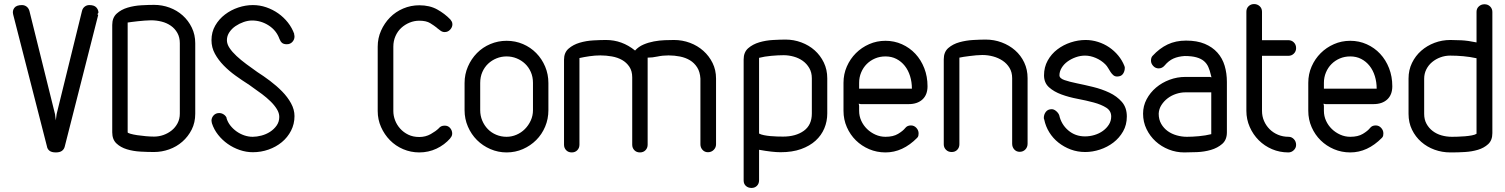

<svg xmlns="http://www.w3.org/2000/svg" viewBox="-20 -751 7413 946"><path d="M384 -697Q387 -710 397 -718Q407 -726 420 -726Q444 -726 454.5 -714.5Q465 -703 465 -689Q465 -687 461.5 -683.5Q458 -680 464 -678L299 -29Q296 -16 285.5 -8Q275 0 255 0Q234 0 223.5 -8.5Q213 -17 211 -31L45 -679Q40 -698 50.5 -712Q61 -726 88 -726Q101 -726 111 -718.5Q121 -711 125 -697L251 -189L255 -158L259 -189Z M609 -99Q609 -96 622.5 -92Q636 -88 656 -85Q676 -82 698.5 -80Q721 -78 739 -78Q763 -78 785.5 -86Q808 -94 826 -108.5Q844 -123 855 -144Q866 -165 866 -191V-538Q866 -567 854 -588.5Q842 -610 822 -624Q802 -638 776.5 -644.5Q751 -651 724 -651Q709 -651 692.5 -649.5Q676 -648 660 -646.5Q644 -645 630.5 -643Q617 -641 609 -640ZM533 -628Q533 -664 555 -684Q577 -704 609 -713.5Q641 -723 676.5 -725Q712 -727 739 -727Q779 -727 815.5 -713.5Q852 -700 880 -675Q908 -650 925 -615Q942 -580 942 -538V-191Q942 -147 924.5 -112.5Q907 -78 878.5 -53Q850 -28 813.5 -15Q777 -2 739 -2Q708 -2 672 -4Q636 -6 605 -15.5Q574 -25 553.5 -44.5Q533 -64 533 -99Z M1429 -584Q1430 -579 1430.5 -576Q1431 -573 1431 -571Q1431 -556 1420.5 -544.5Q1410 -533 1393 -533Q1378 -533 1370 -539.5Q1362 -546 1357 -559Q1342 -601 1304 -625.5Q1266 -650 1222 -650Q1202 -650 1180.5 -642.5Q1159 -635 1140.5 -622.5Q1122 -610 1110 -592Q1098 -574 1098 -553Q1098 -534 1111 -514.5Q1124 -495 1145.5 -475Q1167 -455 1194 -435Q1221 -415 1248 -396Q1278 -377 1310.5 -352.5Q1343 -328 1370 -300.5Q1397 -273 1414 -242Q1431 -211 1431 -179Q1431 -140 1414 -107Q1397 -74 1368.5 -50.5Q1340 -27 1303 -14Q1266 -1 1226 -1Q1193 -1 1161 -12Q1129 -23 1102 -42Q1075 -61 1054.5 -87Q1034 -113 1024 -144Q1022 -154 1022 -156Q1022 -171 1032.5 -182.5Q1043 -194 1060 -194Q1072 -194 1082.5 -187Q1093 -180 1097 -169H1096Q1102 -149 1115 -132.5Q1128 -116 1145.5 -103.5Q1163 -91 1183.5 -84Q1204 -77 1225 -77Q1245 -77 1268 -83Q1291 -89 1310.5 -101.5Q1330 -114 1343 -132.5Q1356 -151 1356 -175Q1356 -194 1344 -213.5Q1332 -233 1313 -251.5Q1294 -270 1271.5 -287Q1249 -304 1227 -319Q1222 -322 1212.5 -329.5Q1203 -337 1202 -337Q1202 -337 1203 -336Q1173 -355 1141 -378Q1109 -401 1082.5 -428Q1056 -455 1039 -486Q1022 -517 1022 -553Q1022 -593 1040.5 -625Q1059 -657 1088.5 -679.5Q1118 -702 1154 -714Q1190 -726 1226 -726Q1260 -726 1292 -715Q1324 -704 1351 -685Q1378 -666 1398.5 -640Q1419 -614 1430 -583Z M2142 -119Q2152 -132 2171 -132Q2188 -132 2198 -120Q2208 -108 2208 -93Q2208 -80 2198 -70H2199Q2170 -37 2130.5 -18.5Q2091 0 2046 0Q2004 0 1966.5 -16Q1929 -32 1901.5 -60Q1874 -88 1857.5 -125Q1841 -162 1841 -204V-521Q1841 -563 1857.5 -600Q1874 -637 1901.5 -665Q1929 -693 1966.5 -709Q2004 -725 2046 -725Q2097 -725 2134 -704.5Q2171 -684 2199 -655Q2203 -650 2206 -644.5Q2209 -639 2209 -631Q2209 -617 2198 -605Q2187 -593 2171 -593Q2160 -593 2151 -599.5Q2142 -606 2132 -614L2134 -613Q2119 -625 2099.5 -637Q2080 -649 2046 -649Q2021 -649 1998 -639.5Q1975 -630 1957 -613.5Q1939 -597 1928.5 -573Q1918 -549 1918 -521V-204Q1918 -181 1926.5 -158.5Q1935 -136 1951.5 -117.5Q1968 -99 1991.5 -87.5Q2015 -76 2046 -76Q2077 -76 2102.5 -90.5Q2128 -105 2142 -119Z M2269 -342Q2269 -385 2285.5 -423Q2302 -461 2330 -489.5Q2358 -518 2396 -534Q2434 -550 2476 -550Q2519 -550 2556.5 -534Q2594 -518 2622 -489.5Q2650 -461 2666 -423Q2682 -385 2682 -342V-208Q2682 -165 2666 -127Q2650 -89 2622 -61Q2594 -33 2556.5 -16.5Q2519 0 2476 0Q2434 0 2396 -16.5Q2358 -33 2330 -61Q2302 -89 2285.5 -127Q2269 -165 2269 -208ZM2346 -208Q2346 -181 2356 -157Q2366 -133 2383.5 -115Q2401 -97 2425 -87Q2449 -77 2476 -77Q2501 -77 2524.5 -87Q2548 -97 2566 -115Q2584 -133 2595 -157Q2606 -181 2606 -208V-343Q2606 -372 2595.5 -396Q2585 -420 2567 -437Q2549 -454 2525.5 -463.5Q2502 -473 2476 -473Q2450 -473 2426.5 -463.5Q2403 -454 2385 -437Q2367 -420 2356.5 -396Q2346 -372 2346 -342Z M2835 -38Q2835 -22 2824.5 -11Q2814 0 2797 0Q2780 0 2769.5 -11Q2759 -22 2759 -38V-457Q2759 -492 2781.5 -511.5Q2804 -531 2836 -540.5Q2868 -550 2903.5 -552Q2939 -554 2966 -554Q3045 -554 3109 -502Q3126 -521 3150.5 -531.5Q3175 -542 3202 -547Q3229 -552 3255 -553Q3281 -554 3301 -554Q3342 -554 3379.5 -540Q3417 -526 3445.5 -500.5Q3474 -475 3491 -440.5Q3508 -406 3508 -364V-40Q3508 -24 3496.5 -12.5Q3485 -1 3468 -1Q3452 -1 3441.5 -12.5Q3431 -24 3431 -40V-364Q3429 -397 3415 -419Q3401 -441 3379.5 -454Q3358 -467 3330.5 -472.5Q3303 -478 3274 -478Q3245 -478 3219.5 -472.5Q3194 -467 3171 -467V-38Q3171 -22 3160.5 -11Q3150 0 3133 0Q3116 0 3105.5 -11Q3095 -22 3095 -38V-370Q3095 -401 3081 -422Q3067 -443 3045 -455.5Q3023 -468 2994.5 -473Q2966 -478 2938 -478Q2912 -478 2884.5 -474Q2857 -470 2835 -465Z M3980 -365Q3980 -394 3967.5 -415.5Q3955 -437 3935.5 -451Q3916 -465 3891 -472Q3866 -479 3841 -479Q3815 -479 3781 -476Q3747 -473 3720 -466V-93Q3729 -88 3744 -85Q3759 -82 3775.5 -80.5Q3792 -79 3808.5 -78.5Q3825 -78 3838 -78Q3901 -78 3940.5 -106.5Q3980 -135 3980 -192ZM4056 -192Q4056 -153 4041.5 -118.5Q4027 -84 3998.5 -58Q3970 -32 3927 -16.5Q3884 -1 3826 -1Q3786 -1 3720 -13V137Q3720 154 3709.5 164.5Q3699 175 3683 175Q3666 175 3655 165Q3644 155 3644 138V-458Q3644 -494 3666.5 -513.5Q3689 -533 3721 -542.5Q3753 -552 3789 -554Q3825 -556 3851 -556Q3891 -556 3928.5 -542Q3966 -528 3994 -503Q4022 -478 4039 -443Q4056 -408 4056 -365Z M4213 -314H4473Q4473 -347 4464 -376Q4455 -405 4438 -426.5Q4421 -448 4397 -460.5Q4373 -473 4343 -473Q4315 -473 4291.5 -463Q4268 -453 4250.5 -435.5Q4233 -418 4223 -394Q4213 -370 4213 -343ZM4440 -120Q4450 -133 4468 -133Q4484 -133 4495 -121Q4506 -109 4506 -94Q4506 -89 4505 -83Q4504 -77 4499 -72Q4428 0 4343 0Q4300 0 4262.5 -16Q4225 -32 4197 -59.5Q4169 -87 4152.5 -124.5Q4136 -162 4136 -205V-343Q4136 -386 4152.5 -423.5Q4169 -461 4197 -489Q4225 -517 4262.5 -533.5Q4300 -550 4343 -550Q4386 -550 4424 -533Q4462 -516 4490 -486Q4518 -456 4534 -415Q4550 -374 4550 -326Q4550 -284 4525 -261Q4500 -238 4457 -238H4221L4211 -240L4213 -230V-205Q4213 -179 4223.5 -156Q4234 -133 4252 -115.5Q4270 -98 4293.5 -87.5Q4317 -77 4343 -77Q4381 -77 4405 -91.5Q4429 -106 4440 -120Z M4707 -40Q4707 -24 4696.5 -13Q4686 -2 4669 -2Q4652 -2 4641 -13Q4630 -24 4630 -40V-459Q4630 -495 4652.5 -514.5Q4675 -534 4707.5 -543Q4740 -552 4775.5 -554Q4811 -556 4837 -556Q4878 -556 4915.5 -542Q4953 -528 4981.5 -503Q5010 -478 5026.5 -443Q5043 -408 5043 -366V-43Q5043 -26 5032 -14.5Q5021 -3 5004 -3Q4988 -3 4977.5 -14.5Q4967 -26 4967 -43V-366Q4967 -395 4954 -416.5Q4941 -438 4920 -452Q4899 -466 4873 -473Q4847 -480 4820 -480Q4806 -480 4790 -478.5Q4774 -477 4758 -475Q4742 -473 4728.5 -471Q4715 -469 4707 -467Z M5520 -425Q5522 -423 5522 -417Q5522 -400 5513 -387Q5504 -374 5484 -374Q5473 -374 5465.5 -380.5Q5458 -387 5452 -396Q5446 -405 5440 -415.5Q5434 -426 5426 -434Q5406 -454 5379 -465.5Q5352 -477 5326 -477Q5303 -477 5280.5 -469Q5258 -461 5240 -448Q5222 -435 5211 -417Q5200 -399 5200 -380Q5200 -365 5224.5 -356.5Q5249 -348 5286 -340.5Q5323 -333 5366 -322.5Q5409 -312 5446 -294.5Q5483 -277 5507.5 -249Q5532 -221 5532 -177Q5532 -136 5513.5 -103.5Q5495 -71 5465.5 -48.5Q5436 -26 5399.5 -14Q5363 -2 5327 -2Q5289 -2 5255.5 -14.5Q5222 -27 5195 -48.5Q5168 -70 5150 -99Q5132 -128 5125 -162Q5123 -166 5123 -170Q5123 -187 5133 -200Q5143 -213 5162 -213Q5173 -213 5184 -203.5Q5195 -194 5199 -183Q5209 -138 5243.5 -108.5Q5278 -79 5326 -79Q5350 -79 5373 -86Q5396 -93 5414 -106Q5432 -119 5443.5 -137Q5455 -155 5455 -177Q5455 -205 5430.5 -220.5Q5406 -236 5369 -246Q5332 -256 5289.5 -264Q5247 -272 5210 -285.5Q5173 -299 5148.5 -321Q5124 -343 5124 -380Q5124 -420 5142 -452.5Q5160 -485 5189.5 -507.5Q5219 -530 5255.5 -542Q5292 -554 5329 -554Q5360 -554 5390 -544.5Q5420 -535 5445 -518Q5470 -501 5489.5 -477.5Q5509 -454 5520 -426Z M5941 -372 5949 -370Q5948 -372 5947.5 -376Q5947 -380 5946 -382Q5941 -404 5933.5 -421Q5926 -438 5912 -450Q5898 -462 5875 -468.5Q5852 -475 5817 -475Q5785 -473 5761.5 -462.5Q5738 -452 5718 -428Q5706 -414 5689 -414Q5673 -414 5662 -426Q5651 -438 5651 -452Q5651 -468 5659 -476Q5693 -513 5733 -532Q5773 -551 5824 -551Q5878 -551 5916 -535Q5954 -519 5978.5 -491.5Q6003 -464 6014 -427Q6025 -390 6025 -347V-99Q6025 -62 6002 -42Q5979 -22 5946.5 -12.5Q5914 -3 5878 -1.5Q5842 0 5815 0Q5775 0 5738.5 -14.5Q5702 -29 5674 -54.5Q5646 -80 5629 -115Q5612 -150 5612 -191Q5612 -229 5629.5 -262Q5647 -295 5676 -319.5Q5705 -344 5742.5 -358Q5780 -372 5820 -372ZM5948 -296H5820Q5798 -296 5775 -288.5Q5752 -281 5733.5 -267Q5715 -253 5702.5 -233.5Q5690 -214 5689 -191Q5689 -162 5701.5 -140.5Q5714 -119 5733.5 -105Q5753 -91 5778 -84Q5803 -77 5828 -77Q5854 -77 5887 -80Q5920 -83 5948 -90Z M6121 -693Q6121 -710 6132 -720.5Q6143 -731 6159 -731Q6175 -731 6186.5 -720.5Q6198 -710 6198 -693V-553H6328Q6344 -553 6355 -542Q6366 -531 6366 -514Q6366 -498 6355 -487Q6344 -476 6328 -476H6198V-205Q6198 -178 6208 -155Q6218 -132 6235.5 -114.5Q6253 -97 6277 -87Q6301 -77 6329 -77Q6344 -77 6355 -65.5Q6366 -54 6366 -37Q6366 -22 6354.5 -11Q6343 0 6328 0Q6285 0 6247.5 -16Q6210 -32 6182 -60Q6154 -88 6137.5 -125.5Q6121 -163 6121 -205Z M6503 -314H6763Q6763 -347 6754 -376Q6745 -405 6728 -426.5Q6711 -448 6687 -460.5Q6663 -473 6633 -473Q6605 -473 6581.5 -463Q6558 -453 6540.5 -435.5Q6523 -418 6513 -394Q6503 -370 6503 -343ZM6730 -120Q6740 -133 6758 -133Q6774 -133 6785 -121Q6796 -109 6796 -94Q6796 -89 6795 -83Q6794 -77 6789 -72Q6718 0 6633 0Q6590 0 6552.5 -16Q6515 -32 6487 -59.5Q6459 -87 6442.5 -124.5Q6426 -162 6426 -205V-343Q6426 -386 6442.5 -423.5Q6459 -461 6487 -489Q6515 -517 6552.5 -533.5Q6590 -550 6633 -550Q6676 -550 6714 -533Q6752 -516 6780 -486Q6808 -456 6824 -415Q6840 -374 6840 -326Q6840 -284 6815 -261Q6790 -238 6747 -238H6511L6501 -240L6503 -230V-205Q6503 -179 6513.5 -156Q6524 -133 6542 -115.5Q6560 -98 6583.5 -87.5Q6607 -77 6633 -77Q6671 -77 6695 -91.5Q6719 -106 6730 -120Z M6997 -190Q6997 -162 7008.5 -141Q7020 -120 7039 -105.5Q7058 -91 7082.5 -84Q7107 -77 7134 -77Q7144 -77 7161.5 -77.5Q7179 -78 7197.5 -79.5Q7216 -81 7232 -84Q7248 -87 7255 -92V-464Q7223 -471 7190 -474Q7157 -477 7125 -477Q7100 -477 7077 -468.5Q7054 -460 7036 -445Q7018 -430 7007.5 -409Q6997 -388 6997 -363ZM6920 -364Q6920 -406 6937 -441Q6954 -476 6982.5 -501Q7011 -526 7048 -540Q7085 -554 7126 -554Q7149 -554 7180.5 -552.5Q7212 -551 7255 -542V-693Q7255 -709 7266.5 -719.5Q7278 -730 7294 -730Q7311 -730 7322 -719Q7333 -708 7333 -692V-95Q7333 -60 7312.5 -41Q7292 -22 7262 -13Q7232 -4 7197.5 -2Q7163 0 7135 0H7126Q7085 0 7048 -13.5Q7011 -27 6982.5 -52Q6954 -77 6937 -112Q6920 -147 6920 -190Z"/></svg>

Font: VDS Compensated
Style: Light
Weight: 300
Designer: artmaker
Foundry: artmaker
Version: Version 1.000 2012 initial release